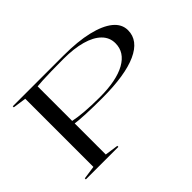

<svg xmlns="http://www.w3.org/2000/svg" viewBox="-122 -1012 1315 1315"><g transform="rotate(-45 536.0 -354.0)"><path d="M575 -708Q713 -708 809.5 -685Q906 -662 958 -620Q1010 -578 1010 -518Q1010 -419 894 -366.5Q778 -314 557 -314Q468 -314 399.5 -317Q331 -320 291 -326V-351Q389 -330 548 -330Q710 -330 798 -379Q886 -428 886 -516Q886 -572 846 -611.5Q806 -651 732.5 -671.5Q659 -692 558 -692Q494 -692 442 -691Q390 -690 353.5 -688Q317 -686 300 -684V-24L398 -10V0H83V-10L180 -24V-684L83 -698V-708Z"/></g></svg>

Font: Kalnia Expanded Light
Style: Regular
Weight: 300
Width: 7
Designer: Frida Medrano
Foundry: Frida Medrano
Version: Version 1.105